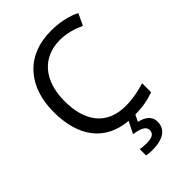

<svg xmlns="http://www.w3.org/2000/svg" viewBox="-277 -835 1185 1185"><g transform="rotate(-45 316.0 -242.0)"><path d="M473 139C473 88 434 64 386 53L407 10C476 9 524 -1 573 -19V-97C519 -81 464 -69 402 -69C238 -69 156 -180 156 -357C156 -536 250 -645 403 -645C467 -645 521 -626 565 -606L601 -682C547 -709 477 -724 404 -724C183 -724 61 -574 61 -358C61 -147 157 -8 350 8L311 86C362 93 402 106 402 141C402 174 376 185 328 185C309 185 287 183 275 180V235C286 238 305 240 325 240C423 240 473 203 473 139Z"/></g></svg>

Font: Noto Sans Nandinagari
Style: Regular
Weight: 400
Designer: Ek Type
Foundry: Ek Type
Version: Version 1.002